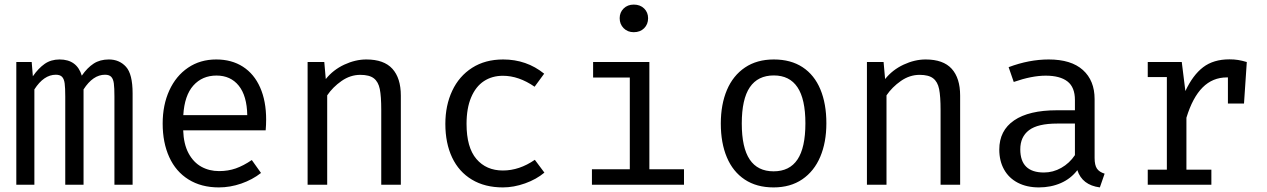

<svg xmlns="http://www.w3.org/2000/svg" viewBox="-20 -813 5578 845"><path d="M563.6 -402.1V0H483.6V-388.2Q483.6 -426.7 481 -445.9Q478.5 -465.1 469.7 -474.6Q461 -484.1 442.1 -484.1Q389.2 -484.1 347.7 -419.5V0H267.2V-388.2Q267.2 -426.7 264.6 -445.9Q262.1 -465.1 253.3 -474.6Q244.6 -484.1 225.6 -484.1Q172.8 -484.1 131.3 -419.5V0H51.8V-540H119.5L124.6 -477.4Q149.2 -512.8 176.9 -532.1Q204.6 -551.3 242.1 -551.3Q318.5 -551.3 340 -480Q364.1 -514.9 392.1 -533.1Q420 -551.3 459 -551.3Q505.1 -551.3 534.4 -519.2Q563.6 -487.2 563.6 -402.1Z M786.2 -239.5Q788.2 -179 809.7 -138.7Q831.3 -98.5 866.2 -79.2Q901 -60 944.1 -60Q984.1 -60 1017.7 -71.8Q1051.3 -83.6 1088.2 -108.7L1128.7 -51.8Q1090.8 -22.1 1041.8 -5.1Q992.8 11.8 943.1 11.8Q865.6 11.8 809.7 -23.1Q753.8 -57.9 724.9 -121.5Q695.9 -185.1 695.9 -269.2Q695.9 -350.8 725.1 -414.9Q754.4 -479 807.7 -515.1Q861 -551.3 931.8 -551.3Q999.5 -551.3 1049 -519.5Q1098.5 -487.7 1124.9 -427.9Q1151.3 -368.2 1151.3 -286.7Q1151.3 -263.1 1149.2 -239.5ZM786.7 -306.2H1068.2Q1066.7 -391.3 1030.8 -435.9Q994.9 -480.5 932.8 -480.5Q870.3 -480.5 831 -436.7Q791.8 -392.8 786.7 -306.2Z M1333.8 0V-540H1407.2L1413.8 -465.1Q1446.2 -505.6 1495.1 -528.5Q1544.1 -551.3 1592.3 -551.3Q1669.7 -551.3 1706.9 -510.3Q1744.1 -469.2 1744.1 -392.3V0H1657.9V-328.7Q1657.9 -389.2 1651.5 -421Q1645.1 -452.8 1625.4 -468.2Q1605.6 -483.6 1565.6 -483.6Q1522.1 -483.6 1483.3 -456.7Q1444.6 -429.7 1420 -393.3V0Z M2333.8 -109.7 2375.9 -53.3Q2340.5 -23.6 2290.8 -5.9Q2241 11.8 2193.3 11.8Q2113.8 11.8 2056.7 -22.6Q1999.5 -56.9 1969.7 -120Q1940 -183.1 1940 -267.7Q1940 -349.2 1970.3 -413.6Q2000.5 -477.9 2057.9 -514.6Q2115.4 -551.3 2194.4 -551.3Q2297.4 -551.3 2374.9 -488.7L2332.8 -431.3Q2263.1 -479.5 2193.3 -479.5Q2145.6 -479.5 2109.7 -455.9Q2073.8 -432.3 2053.6 -384.6Q2033.3 -336.9 2033.3 -267.7Q2033.3 -164.1 2076.7 -113.3Q2120 -62.6 2193.3 -62.6Q2265.6 -62.6 2333.8 -109.7Z M2832.3 -732.8Q2832.3 -706.2 2814.9 -688.7Q2797.4 -671.3 2769.2 -671.3Q2742.1 -671.3 2724.6 -689Q2707.2 -706.7 2707.2 -732.8Q2707.2 -758.5 2724.6 -775.6Q2742.1 -792.8 2769.2 -792.8Q2797.4 -792.8 2814.9 -775.6Q2832.3 -758.5 2832.3 -732.8ZM2590.3 -540H2837.9V-68.2H2990.3V0H2585.1V-68.2H2751.8V-471.8H2590.3Z M3616.9 -270.3Q3616.9 -186.7 3590 -123.1Q3563.1 -59.5 3510.8 -23.8Q3458.5 11.8 3384.6 11.8Q3309.7 11.8 3257.7 -22.8Q3205.6 -57.4 3179 -120.5Q3152.3 -183.6 3152.3 -269.2Q3152.3 -353.3 3179.2 -416.9Q3206.2 -480.5 3258.7 -515.9Q3311.3 -551.3 3385.6 -551.3Q3460.5 -551.3 3512.3 -517.2Q3564.1 -483.1 3590.5 -419.7Q3616.9 -356.4 3616.9 -270.3ZM3244.6 -269.2Q3244.6 -163.1 3279.5 -111Q3314.4 -59 3384.6 -59Q3454.9 -59 3489.7 -111Q3524.6 -163.1 3524.6 -270.3Q3524.6 -376.9 3489.7 -429Q3454.9 -481 3385.6 -481Q3315.4 -481 3280 -429Q3244.6 -376.9 3244.6 -269.2Z M3795.4 0V-540H3868.7L3875.4 -465.1Q3907.7 -505.6 3956.7 -528.5Q4005.6 -551.3 4053.8 -551.3Q4131.3 -551.3 4168.5 -510.3Q4205.6 -469.2 4205.6 -392.3V0H4119.5V-328.7Q4119.5 -389.2 4113.1 -421Q4106.7 -452.8 4086.9 -468.2Q4067.2 -483.6 4027.2 -483.6Q3983.6 -483.6 3944.9 -456.7Q3906.2 -429.7 3881.5 -393.3V0Z M4797.4 -117.9Q4797.4 -86.2 4807.7 -71Q4817.9 -55.9 4841.5 -48.7L4820.5 11.8Q4742.6 1.5 4721.5 -64.1Q4692.8 -26.7 4649 -7.4Q4605.1 11.8 4552.3 11.8Q4499 11.8 4459.5 -8.7Q4420 -29.2 4399 -66.9Q4377.9 -104.6 4377.9 -154.9Q4377.9 -238.5 4443.1 -283.1Q4508.2 -327.7 4631.3 -327.7H4710.8V-372.8Q4710.8 -429.2 4677.9 -454.6Q4645.1 -480 4582.1 -480Q4521 -480 4441.5 -452.3L4419 -517.4Q4509.2 -551.3 4595.4 -551.3Q4694.4 -551.3 4745.9 -504.9Q4797.4 -458.5 4797.4 -376.9ZM4710.8 -130.3V-269.2H4632.8Q4547.2 -269.2 4508.7 -240Q4470.3 -210.8 4470.3 -155.9Q4470.3 -53.8 4574.4 -53.8Q4614.4 -53.8 4650.5 -74.1Q4686.7 -94.4 4710.8 -130.3Z M5467.2 -540 5454.9 -357.4H5384.1V-472.3H5379.5Q5316.9 -472.3 5272.8 -428.2Q5228.7 -384.1 5201.5 -294.9V-66.2H5311.3V0H5031.3V-66.2H5115.4V-473.8H5031.3V-540H5181L5196.9 -412.3Q5229.7 -482.6 5275.1 -517.2Q5320.5 -551.8 5390.8 -551.8Q5411.8 -551.8 5429.2 -549Q5446.7 -546.2 5467.2 -540Z"/></svg>

Font: Fira Code Fixed
Style: Regular
Weight: 400
Monospace: yes
Designer: Carrois Corporate, Edenspiekermann AG, Nikita Prokopov
Foundry: Carrois Corporate, Edenspiekermann AG, Nikita Prokopov
Version: Version 5.002